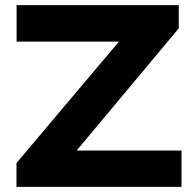

<svg xmlns="http://www.w3.org/2000/svg" viewBox="-20 -731 767 751"><path d="M44.4 -93.3 445.3 -568.4H44.9V-710.9H679.2V-620.1L279.8 -142.1H689.9V0H44.4Z"/></svg>

Font: Bert Sans Black
Style: Regular
Weight: 900
Designer: Christian Robertson, Adam Twardoch, & Cristiano Sobral
Foundry: Google
Version: Version 12.135;January 10, 2020;FontCreator 12.0.0.2547 64-b